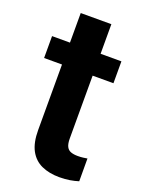

<svg xmlns="http://www.w3.org/2000/svg" viewBox="-130 -721 596 794"><g transform="rotate(20 168.5 -324.0)"><path d="M310.8 -528.3V-432H5.6V-528.3ZM84.4 -658.5H219.2V-155.8Q219.2 -132.4 225.5 -120.1Q231.7 -107.7 244.2 -103.2Q256.6 -98.6 274.7 -98.6Q287.7 -98.6 298.2 -100Q308.8 -101.3 316.3 -102.7L316.5 -2.6Q299.6 2.8 278.9 6.3Q258.2 9.8 232.9 9.8Q188 9.8 154.4 -5.5Q120.9 -20.7 102.6 -54.5Q84.4 -88.3 84.4 -143.7Z"/></g></svg>

Font: Vazirmatn
Style: Regular
Weight: 400
Designer: Saber Rastikerdar
Foundry: Saber Rastikerdar
Version: Version 33.003;September 2, 2022;FontCreator 14.0.0.2862 64-